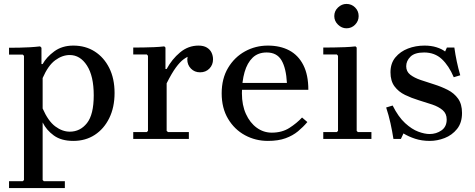

<svg xmlns="http://www.w3.org/2000/svg" viewBox="-20 -707 2418 977"><path d="M353 -475Q415 -475 462 -445Q509 -415 536 -361Q563 -307 563 -234Q563 -161 536 -106Q509 -51 462 -20.5Q415 10 353 10Q292 10 254 -17.5Q216 -45 197 -84V209L203 215H310V250H26V215H96L102 209V-423L96 -429H26V-464Q52 -464 78.5 -464.5Q105 -465 131.5 -466.5Q158 -468 184 -471L191 -464V-381H197Q216 -416 256 -445.5Q296 -475 353 -475ZM335 -37Q388 -37 422.5 -80.5Q457 -124 457 -222Q457 -320 422.5 -373.5Q388 -427 335 -427Q297 -427 261 -400.5Q225 -374 197 -310V-155Q225 -91 261 -64Q297 -37 335 -37Z M828 -356Q855 -406 896.5 -440.5Q938 -475 990 -475Q1016 -475 1032.5 -465Q1049 -455 1056.5 -439Q1064 -423 1064 -405Q1064 -377 1045.5 -358Q1027 -339 998 -339Q970 -339 951.5 -358Q933 -377 933 -405Q933 -417 939.5 -431.5Q946 -446 953 -453L952 -425Q933 -419 914.5 -405.5Q896 -392 875 -363.5Q854 -335 828 -283ZM828 -41 835 -35H941V0H658V-35H727L733 -41V-423L727 -430H658V-465Q684 -465 710.5 -465.5Q737 -466 763.5 -467Q790 -468 816 -471L822 -465V-356H828Z M1363 -32Q1415 -32 1452.5 -56Q1490 -80 1517 -109L1544 -86Q1523 -61 1496.5 -39Q1470 -17 1433 -3.5Q1396 10 1343 10Q1280 10 1226.5 -19Q1173 -48 1140.5 -102.5Q1108 -157 1108 -232Q1108 -307 1140.5 -361.5Q1173 -416 1226.5 -445.5Q1280 -475 1343 -475Q1406 -475 1452 -450.5Q1498 -426 1523.5 -376Q1549 -326 1549 -250H1198V-285H1440Q1436 -360 1412.5 -400Q1389 -440 1337 -440Q1293 -440 1265.5 -413.5Q1238 -387 1224.5 -340Q1211 -293 1211 -232Q1211 -172 1231.5 -127Q1252 -82 1286.5 -57Q1321 -32 1363 -32Z M1625 0V-35H1694L1700 -41V-423L1694 -430H1625V-465Q1651 -465 1679 -465.5Q1707 -466 1735 -467Q1763 -468 1789 -471L1795 -465V-41L1801 -35H1870V0ZM1743 -563Q1719 -563 1700 -581.5Q1681 -600 1681 -625Q1681 -651 1700 -669Q1719 -687 1743 -687Q1769 -687 1787 -669Q1805 -651 1805 -625Q1805 -600 1787 -581.5Q1769 -563 1743 -563Z M2047 -370Q2047 -343 2067.5 -327Q2088 -311 2120.5 -300Q2153 -289 2189.5 -277.5Q2226 -266 2258.5 -249.5Q2291 -233 2311 -205Q2331 -177 2331 -132Q2331 -82 2305.5 -50.5Q2280 -19 2242.5 -4.5Q2205 10 2167 10Q2126 10 2092.5 -1Q2059 -12 2033 -28L2020 0H1982Q1976 -39 1967 -80Q1958 -121 1945 -160L1978 -170Q2007 -112 2041.5 -80.5Q2076 -49 2108.5 -37Q2141 -25 2166 -25Q2200 -25 2226.5 -43.5Q2253 -62 2253 -99Q2253 -129 2232.5 -146.5Q2212 -164 2179.5 -175Q2147 -186 2110.5 -197Q2074 -208 2041 -224Q2008 -240 1987.5 -267.5Q1967 -295 1967 -339Q1967 -385 1992 -415Q2017 -445 2056 -460Q2095 -475 2140 -475Q2174 -475 2201 -466.5Q2228 -458 2245 -445L2254 -465H2292Q2297 -429 2304.5 -393.5Q2312 -358 2322 -324L2289 -314Q2264 -373 2228 -406.5Q2192 -440 2138 -440Q2090 -440 2068.5 -418.5Q2047 -397 2047 -370Z"/></svg>

Font: Brygada 1918 Medium
Style: Regular
Weight: 500
Designer: Mateusz Machalski | Borys Kosmynka | Przemek Hoffer
Foundry: NIEPODLEGLA 2018
Version: Version 3.006